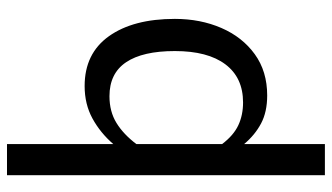

<svg xmlns="http://www.w3.org/2000/svg" viewBox="-220 -557 949 549"><g transform="rotate(-90 254.5 -282.5)"><path d="M117 172H28V-737H117V-433Q149 -470 190 -492.5Q231 -515 283 -515Q376 -515 425.5 -445.5Q475 -376 475 -257Q475 -184 449 -124Q423 -64 374 -28.5Q325 7 256 7Q209 7 176 -10.5Q143 -28 117 -59ZM254 -444Q210 -444 177.5 -424Q145 -404 117 -367V-122Q142 -89 171 -75.5Q200 -62 236 -62Q307 -62 345 -112.5Q383 -163 383 -257Q383 -349 351 -396.5Q319 -444 254 -444Z"/></g></svg>

Font: Aleo
Style: Regular
Weight: 400
Designer: Alessio Laiso
Foundry: Alessio Laiso
Version: Version 2.001; ttfautohint (v1.8.4.7-5d5b);gftools[0.9.29]